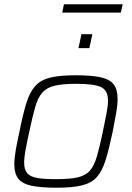

<svg xmlns="http://www.w3.org/2000/svg" viewBox="-20 -870 619 898"><path d="M245 8Q170 8 126.5 -1.5Q83 -11 65 -35Q47 -59 47 -102Q47 -130 53.5 -167.5Q60 -205 71 -254Q87 -335 103 -387Q119 -439 144.5 -467.5Q170 -496 214.5 -507Q259 -518 334 -518Q408 -518 451 -508.5Q494 -499 512 -475Q530 -451 530 -407Q530 -379 523.5 -341.5Q517 -304 507 -254Q490 -173 474 -121.5Q458 -70 433 -42Q408 -14 363.5 -3Q319 8 245 8ZM242 -32Q306 -32 343.5 -40.5Q381 -49 401 -72.5Q421 -96 433.5 -139.5Q446 -183 461 -254Q471 -303 478 -339Q485 -375 485 -400Q485 -447 453 -462.5Q421 -478 337 -478Q272 -478 235 -469Q198 -460 177.5 -436.5Q157 -413 144.5 -369Q132 -325 117 -254Q106 -205 99.5 -169Q93 -133 93 -109Q93 -78 106.5 -61Q120 -44 152.5 -38Q185 -32 242 -32ZM347 -645 361 -710H412L398 -645ZM271 -811 279 -850H554L545 -811Z"/></svg>

Font: Saira ExtraLight
Style: Italic
Weight: 200
Italic angle: -12°
Designer: Hector Gatti with collaboration of the Omnibus-Type team
Foundry: Omnibus-Type
Version: Version 1.100; ttfautohint (v1.8.3)